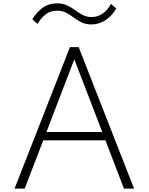

<svg xmlns="http://www.w3.org/2000/svg" viewBox="-20 -1100 868 1120"><path d="M65 0 388 -825H439L762 0H703L595 -281.5H232.5L124 0ZM251 -330H576.5L413.5 -754ZM513.5 -957.5Q480.5 -957.5 456 -969.5Q431.5 -981.5 410.2 -997.5Q389 -1013.5 366 -1025.5Q343 -1037.5 313 -1037.5Q272 -1037.5 243.8 -1014.2Q215.5 -991 199 -960L168.5 -987.5Q191 -1026.5 227.5 -1053.5Q264 -1080.5 312 -1080.5Q346 -1080.5 371.5 -1068.5Q397 -1056.5 418.5 -1040.5Q440 -1024.5 463 -1012.5Q486 -1000.5 514.5 -1000.5Q549.5 -1000.5 579 -1021Q608.5 -1041.5 627.5 -1077.5L658 -1050.5Q641 -1021 618 -1000Q595 -979 568.2 -968.2Q541.5 -957.5 513.5 -957.5Z"/></svg>

Font: Spartan Thin Light
Style: Regular
Weight: 300
Version: Version 1.004